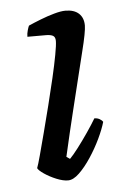

<svg xmlns="http://www.w3.org/2000/svg" viewBox="-43 -533 375 567"><g transform="rotate(-5 144.5 -250.0)"><path d="M136.3 0Q121.7 0 102.1 -8Q82.5 -16.1 67 -26.6Q51.4 -37.2 48.4 -44Q52.1 -53.5 59.5 -80.8Q67 -108.2 76.8 -146Q86.7 -183.8 97.1 -225.1Q107.5 -266.5 116.5 -305.1Q125.5 -343.8 130.8 -372.6Q136.2 -401.4 136.2 -413.5Q136.2 -425.3 129.1 -429.2Q121.9 -433 108.6 -433H53.5Q53.5 -442.6 56.3 -452Q59 -461.4 61 -465.4Q76.5 -472.4 97.3 -480.5Q118.1 -488.7 138.3 -494.3Q158.5 -500 171.8 -500Q197.7 -500 211.6 -487.2Q225.5 -474.4 225.5 -451.3Q225.5 -442.6 221.9 -423.4Q218.3 -404.1 210.7 -374.1Q203.2 -344 192.7 -300.9Q182.3 -257.8 168.1 -200.5Q154 -143.2 137.3 -69.8L147.5 -62.8Q157.5 -72.8 172.7 -92.7Q187.8 -112.5 203.7 -135.7Q219.5 -158.9 229.5 -175.8Q238.3 -175.8 245.1 -171.9Q251.9 -168 254.6 -163.2Q248.6 -142.2 235.5 -114.6Q222.4 -87 204.9 -60.5Q187.4 -34 169.6 -17Q151.9 0 136.3 0Z"/></g></svg>

Font: Texturina Medium
Style: Italic
Weight: 500
Italic angle: -11°
Designer: Guillermo Torres Carreño
Foundry: Omnibus-Type
Version: Version 1.002